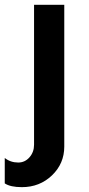

<svg xmlns="http://www.w3.org/2000/svg" viewBox="-53 -520 369 800"><path d="M38.1 259.8Q-9.8 259.8 -33.2 244.1V138.2Q-9.3 157.2 22.9 157.2Q50.8 157.2 69.8 135.5Q88.9 113.8 88.9 83V-500H214.8V90.8Q214.8 161.6 163.6 210.7Q112.3 259.8 38.1 259.8Z"/></svg>

Font: Oakes Grotesk
Style: SemiBold
Weight: 600
Designer: Samuel Oakes
Foundry: Samuel Oakes
Version: Version 1.0 | wf-rip DC20170320